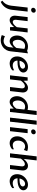

<svg xmlns="http://www.w3.org/2000/svg" viewBox="2158 -3072 1095 5634"><g transform="rotate(90 2706.0 -254.5)"><path d="M-90.8 222.7Q-53.2 196.8 -27.1 166Q-1 135.3 15.9 101.8Q32.7 68.4 42 33.7Q51.3 -1 55.2 -34.7L109.9 -517.6H228.5L176.8 -60.5Q171.4 -13.2 156.5 34.4Q141.6 82 114 126Q86.4 169.9 44.7 207.5Q2.9 245.1 -56.2 272.5ZM180.2 -619.6Q151.4 -619.6 134 -636.7Q116.7 -653.8 116.7 -679.7Q116.7 -695.3 123.3 -709.2Q129.9 -723.1 141.1 -733.4Q152.3 -743.7 167.2 -749.5Q182.1 -755.4 198.7 -755.4Q212.4 -755.4 224.1 -750.7Q235.8 -746.1 243.9 -737.8Q252 -729.5 256.6 -718.3Q261.2 -707 261.2 -694.3Q261.2 -678.2 254.6 -664.6Q248 -650.9 237.1 -640.9Q226.1 -630.9 211.2 -625.2Q196.3 -619.6 180.2 -619.6Z M781.2 0H684.6L681.6 -120.1Q658.7 -94.2 636 -70.8Q613.3 -47.4 588.9 -29.3Q564.5 -11.2 537.6 -0.7Q510.7 9.8 480.5 9.8Q444.8 9.8 418.5 -4.6Q392.1 -19 375.5 -43.2Q358.9 -67.4 352.3 -99.1Q345.7 -130.9 349.6 -165.5L389.6 -517.6H508.3L469.2 -176.8Q466.8 -157.2 470 -139.6Q473.1 -122.1 481 -108.9Q488.8 -95.7 501.5 -87.9Q514.2 -80.1 531.2 -80.1Q549.3 -80.1 568.8 -89.1Q588.4 -98.1 608.2 -114.3Q627.9 -130.4 647.5 -152.1Q667 -173.8 685.1 -199.2L721.7 -517.6H840.3Z M1322.8 -421.4Q1299.3 -434.1 1275.4 -438.5Q1251.5 -442.9 1234.4 -442.9Q1196.8 -442.9 1164.3 -426.8Q1131.8 -410.6 1107.7 -381.6Q1083.5 -352.5 1069.8 -312.5Q1056.2 -272.5 1056.2 -224.6Q1056.2 -194.3 1062 -168.2Q1067.9 -142.1 1079.1 -122.3Q1090.3 -102.5 1107.4 -91.3Q1124.5 -80.1 1147 -80.1Q1165.5 -80.1 1184.8 -87.9Q1204.1 -95.7 1223.1 -110.1Q1242.2 -124.5 1260.5 -144.3Q1278.8 -164.1 1295.9 -188.5ZM1394 -12.2Q1386.7 51.3 1358.4 103.8Q1330.1 156.2 1286.6 193.6Q1243.2 231 1187.7 251.5Q1132.3 272 1070.3 272Q1047.9 272 1026.4 269.3Q1004.9 266.6 985.1 262.2Q965.3 257.8 948.2 252.2Q931.2 246.6 918 240.7L947.8 155.8L957.5 150.9Q968.3 156.7 983.2 163.3Q998 169.9 1015.4 175.3Q1032.7 180.7 1051.8 184.1Q1070.8 187.5 1089.4 187.5Q1124.5 187.5 1156 174.8Q1187.5 162.1 1211.9 138.9Q1236.3 115.7 1252.4 83.3Q1268.6 50.8 1272.9 11.7L1286.1 -104.5Q1264.6 -79.6 1242.7 -58.6Q1220.7 -37.6 1197.5 -22.5Q1174.3 -7.3 1149.4 1.2Q1124.5 9.8 1096.7 9.8Q1056.2 9.8 1025.1 -7.8Q994.1 -25.4 973.1 -54.7Q952.1 -84 941.2 -122.8Q930.2 -161.6 930.2 -204.1Q930.2 -250.5 942.9 -292.7Q955.6 -335 978 -370.8Q1000.5 -406.7 1031.5 -435.8Q1062.5 -464.8 1098.6 -485.1Q1134.8 -505.4 1175 -516.4Q1215.3 -527.3 1256.8 -527.3Q1286.1 -527.3 1317.6 -521.2Q1349.1 -515.1 1379.9 -502.4L1453.6 -527.8Z M1749.5 9.8Q1704.6 9.8 1667 -5.4Q1629.4 -20.5 1602.1 -48.8Q1574.7 -77.1 1559.6 -117.4Q1544.4 -157.7 1544.4 -208.5Q1544.4 -254.4 1556.6 -295.7Q1568.8 -336.9 1590.6 -372.3Q1612.3 -407.7 1641.8 -436.3Q1671.4 -464.8 1705.8 -485.1Q1740.2 -505.4 1777.8 -516.4Q1815.4 -527.3 1853.5 -527.3Q1893.6 -527.3 1924.1 -515.9Q1954.6 -504.4 1975.1 -485.4Q1995.6 -466.3 2006.1 -441.9Q2016.6 -417.5 2016.6 -391.1Q2016.6 -354.5 1996.6 -323.5Q1976.6 -292.5 1938.2 -269.5Q1899.9 -246.6 1843.5 -233.6Q1787.1 -220.7 1714.8 -220.7H1666Q1666 -190.9 1675 -165.3Q1684.1 -139.6 1702.1 -120.6Q1720.2 -101.6 1747.6 -90.8Q1774.9 -80.1 1811.5 -80.1Q1846.7 -80.1 1882.1 -90.8Q1917.5 -101.6 1952.6 -122.6V-66.9Q1929.2 -46.4 1903.1 -31.7Q1877 -17.1 1850.3 -7.8Q1823.7 1.5 1797.9 5.6Q1772 9.8 1749.5 9.8ZM1827.6 -442.9Q1798.8 -442.9 1772.9 -429.4Q1747.1 -416 1726.3 -393.6Q1705.6 -371.1 1691.2 -341.6Q1676.8 -312 1670.4 -279.3H1718.8Q1763.2 -279.3 1797.6 -286.6Q1832 -293.9 1855.7 -306.9Q1879.4 -319.8 1891.8 -337.4Q1904.3 -355 1904.3 -375.5Q1904.3 -387.7 1899.4 -399.9Q1894.5 -412.1 1885 -421.6Q1875.5 -431.2 1861.1 -437Q1846.7 -442.9 1827.6 -442.9Z M2158.2 -517.6H2254.9L2257.8 -397.5Q2280.8 -423.8 2304.4 -447.5Q2328.1 -471.2 2353.5 -488.8Q2378.9 -506.3 2406.7 -516.8Q2434.6 -527.3 2466.3 -527.3Q2504.4 -527.3 2531.5 -512.9Q2558.6 -498.5 2575.4 -474.1Q2592.3 -449.7 2598.4 -418Q2604.5 -386.2 2600.6 -352.1L2560.5 0H2441.9L2481 -340.8Q2482.9 -360.4 2480.2 -377.9Q2477.5 -395.5 2469.5 -408.7Q2461.4 -421.9 2448 -429.4Q2434.6 -437 2416 -437Q2396 -437 2375 -428Q2354 -418.9 2333.3 -403.1Q2312.5 -387.2 2292.5 -365.5Q2272.5 -343.8 2254.4 -318.4L2217.8 0H2099.1Z M3073.2 -110.4Q3049.3 -83 3026.1 -61Q3002.9 -39.1 2979 -23.2Q2955.1 -7.3 2929.9 1.2Q2904.8 9.8 2877 9.8Q2836.9 9.8 2805.9 -7.8Q2774.9 -25.4 2753.9 -54.7Q2732.9 -84 2721.9 -122.3Q2710.9 -160.6 2710.9 -202.1Q2710.9 -245.6 2722.7 -286.9Q2734.4 -328.1 2755.9 -364.3Q2777.3 -400.4 2807.1 -430.4Q2836.9 -460.4 2872.8 -481.9Q2908.7 -503.4 2949.7 -515.4Q2990.7 -527.3 3034.7 -527.3Q3059.6 -527.3 3077.1 -523.9Q3094.7 -520.5 3113.8 -515.1L3144 -782.2H3262.7L3173.8 0H3077.1ZM3103 -421.4Q3091.8 -427.7 3079.8 -431.9Q3067.9 -436 3056.2 -438.5Q3044.4 -440.9 3033.9 -441.9Q3023.4 -442.9 3014.6 -442.9Q2977.1 -442.9 2944.6 -426.5Q2912.1 -410.2 2888.2 -381.3Q2864.3 -352.5 2850.3 -312.3Q2836.4 -272 2836.4 -224.6Q2836.4 -194.3 2842.3 -168.2Q2848.1 -142.1 2859.6 -122.3Q2871.1 -102.5 2888.2 -91.3Q2905.3 -80.1 2927.7 -80.1Q2946.3 -80.1 2965.6 -87.9Q2984.9 -95.7 3003.7 -110.1Q3022.5 -124.5 3041 -144.3Q3059.6 -164.1 3076.7 -188.5Z M3429.2 -782.2H3547.9L3458.5 0H3339.8Z M3678.2 -517.6H3796.4L3737.3 0H3619.1ZM3748.5 -619.6Q3719.2 -619.6 3702.1 -636.7Q3685.1 -653.8 3685.1 -679.7Q3685.1 -695.3 3691.7 -709.2Q3698.2 -723.1 3709.5 -733.4Q3720.7 -743.7 3735.6 -749.5Q3750.5 -755.4 3767.1 -755.4Q3780.8 -755.4 3792.5 -750.7Q3804.2 -746.1 3812.3 -737.8Q3820.3 -729.5 3825 -718.3Q3829.6 -707 3829.6 -694.3Q3829.6 -678.2 3823 -664.6Q3816.4 -650.9 3805.4 -640.9Q3794.4 -630.9 3779.5 -625.2Q3764.6 -619.6 3748.5 -619.6Z M4268.1 -60.1Q4220.7 -22.5 4176 -6.3Q4131.3 9.8 4088.4 9.8Q4043.5 9.8 4006.6 -6.1Q3969.7 -22 3943.4 -50.8Q3917 -79.6 3902.6 -120.4Q3888.2 -161.1 3888.2 -210.4Q3888.2 -254.9 3899.9 -295.9Q3911.6 -336.9 3933.1 -372.1Q3954.6 -407.2 3983.9 -435.8Q4013.2 -464.4 4048.8 -484.9Q4084.5 -505.4 4124.5 -516.4Q4164.6 -527.3 4207 -527.3Q4234.4 -527.3 4265.9 -522Q4297.4 -516.6 4323.2 -505.4L4292 -416L4281.2 -411.1Q4264.6 -423.8 4238.3 -433.3Q4211.9 -442.9 4182.6 -442.9Q4149.9 -442.9 4119.6 -428.7Q4089.4 -414.6 4065.9 -387.7Q4042.5 -360.8 4028.6 -322.8Q4014.6 -284.7 4014.6 -237.3Q4014.6 -196.8 4024.9 -167Q4035.2 -137.2 4053.5 -117.9Q4071.8 -98.6 4096.4 -89.4Q4121.1 -80.1 4150.4 -80.1Q4178.2 -80.1 4207.8 -88.4Q4237.3 -96.7 4268.1 -115.7Z M4551.8 -403.8Q4573.7 -428.7 4596.4 -451.2Q4619.1 -473.6 4643.8 -490.5Q4668.5 -507.3 4695.8 -517.3Q4723.1 -527.3 4754.9 -527.3Q4792.5 -527.3 4819.8 -512.9Q4847.2 -498.5 4863.8 -474.4Q4880.4 -450.2 4886.7 -418.5Q4893.1 -386.7 4889.2 -352.1L4849.1 0H4731L4769.5 -340.8Q4772 -360.4 4769 -377.7Q4766.1 -395 4758.1 -408.2Q4750 -421.4 4736.6 -429.2Q4723.1 -437 4704.6 -437Q4684.6 -437 4663.6 -428Q4642.6 -418.9 4621.6 -403.1Q4600.6 -387.2 4580.8 -365.5Q4561 -343.8 4543 -318.4L4506.3 0H4387.7L4477.1 -782.2H4595.7Z M5204.6 9.8Q5159.7 9.8 5122.1 -5.4Q5084.5 -20.5 5057.1 -48.8Q5029.8 -77.1 5014.6 -117.4Q4999.5 -157.7 4999.5 -208.5Q4999.5 -254.4 5011.7 -295.7Q5023.9 -336.9 5045.7 -372.3Q5067.4 -407.7 5096.9 -436.3Q5126.5 -464.8 5160.9 -485.1Q5195.3 -505.4 5232.9 -516.4Q5270.5 -527.3 5308.6 -527.3Q5348.6 -527.3 5379.2 -515.9Q5409.7 -504.4 5430.2 -485.4Q5450.7 -466.3 5461.2 -441.9Q5471.7 -417.5 5471.7 -391.1Q5471.7 -354.5 5451.7 -323.5Q5431.6 -292.5 5393.3 -269.5Q5355 -246.6 5298.6 -233.6Q5242.2 -220.7 5169.9 -220.7H5121.1Q5121.1 -190.9 5130.1 -165.3Q5139.2 -139.6 5157.2 -120.6Q5175.3 -101.6 5202.6 -90.8Q5230 -80.1 5266.6 -80.1Q5301.8 -80.1 5337.2 -90.8Q5372.6 -101.6 5407.7 -122.6V-66.9Q5384.3 -46.4 5358.2 -31.7Q5332 -17.1 5305.4 -7.8Q5278.8 1.5 5252.9 5.6Q5227.1 9.8 5204.6 9.8ZM5282.7 -442.9Q5253.9 -442.9 5228 -429.4Q5202.1 -416 5181.4 -393.6Q5160.6 -371.1 5146.2 -341.6Q5131.8 -312 5125.5 -279.3H5173.8Q5218.3 -279.3 5252.7 -286.6Q5287.1 -293.9 5310.8 -306.9Q5334.5 -319.8 5346.9 -337.4Q5359.4 -355 5359.4 -375.5Q5359.4 -387.7 5354.5 -399.9Q5349.6 -412.1 5340.1 -421.6Q5330.6 -431.2 5316.2 -437Q5301.8 -442.9 5282.7 -442.9Z"/></g></svg>

Font: Proza Libre
Style: Medium Italic
Weight: 500
Designer: Jasper de Waard
Foundry: Jasper de Waard
Version: Version 1.000; ttfautohint (v1.4.1.8-43bc)